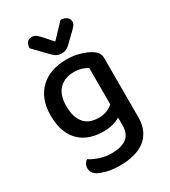

<svg xmlns="http://www.w3.org/2000/svg" viewBox="-215 -799 975 1104"><g transform="rotate(-30 272.5 -247.5)"><path d="M376 -44Q357 -32 329.5 -24Q302 -16 264 -16Q220 -16 180.5 -28.5Q141 -41 111 -68.5Q81 -96 63.5 -140Q46 -184 46 -248Q46 -306 63.5 -349.5Q81 -393 112.5 -422.5Q144 -452 187.5 -467Q231 -482 284 -482Q333 -482 374.5 -469.5Q416 -457 442 -440Q459 -429 468.5 -415Q478 -401 478 -381V13Q478 63 460.5 99Q443 135 412.5 157.5Q382 180 340 190.5Q298 201 250 201Q199 201 162 191Q125 181 108 171Q77 152 77 121Q77 104 84 92.5Q91 81 102 74Q125 90 163 103Q201 116 244 116Q307 116 341.5 90.5Q376 65 376 8ZM279 -98Q313 -98 336 -108Q359 -118 375 -132V-374Q360 -383 338 -390.5Q316 -398 286 -398Q225 -398 188 -361Q151 -324 151 -249Q151 -208 161 -179Q171 -150 188 -132Q205 -114 228.5 -106Q252 -98 279 -98ZM282 -603 370 -696Q396 -695 410.5 -683Q425 -671 425 -654Q425 -640 416.5 -629Q408 -618 393 -604L335 -548Q312 -525 282 -525Q264 -525 250 -531.5Q236 -538 217 -558L135 -643V-648Q135 -665 145.5 -679.5Q156 -694 176 -694Q191 -694 201.5 -687.5Q212 -681 228 -664Z"/></g></svg>

Font: Baloo Tammudu 2 Medium
Style: Regular
Weight: 500
Designer: Maithili Shingre, Omkar Shende and Ek Type
Foundry: Ek Type
Version: Version 1.640;hotconv 1.0.111;makeotfexe 2.5.65597; ttfautoh